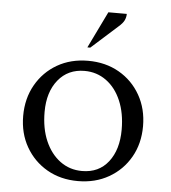

<svg xmlns="http://www.w3.org/2000/svg" viewBox="-56 -863 821 924"><g transform="rotate(5 354.5 -401.0)"><path d="M354 10Q270 10 205 -27.5Q140 -65 102.5 -130.5Q65 -196 65 -280Q65 -364 102.5 -430Q140 -496 205 -533.5Q270 -571 354 -571Q438 -571 503.5 -533.5Q569 -496 606.5 -430Q644 -364 644 -280Q644 -196 606.5 -130.5Q569 -65 503.5 -27.5Q438 10 354 10ZM370 -40Q451 -40 497 -99Q543 -158 543 -255Q543 -334 517.5 -394Q492 -454 446 -487.5Q400 -521 341 -521Q261 -521 213.5 -462.5Q166 -404 166 -308Q166 -228 192 -168Q218 -108 264 -74Q310 -40 370 -40ZM344 -635 430 -812H519Q519 -796 512 -781Q505 -766 484 -748L358 -635Z"/></g></svg>

Font: Spectral SC Medium
Style: Regular
Weight: 500
Designer: Jean-Baptiste Levee
Foundry: Production Type
Version: Version 2.001